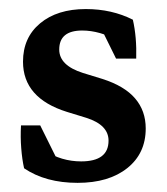

<svg xmlns="http://www.w3.org/2000/svg" viewBox="-20 -396 369 424"><path d="M151.4 7.8Q80.6 7.8 33.2 -24.4Q28.8 -43.9 26.9 -68.6Q24.9 -93.3 26.4 -119.1H68.8L110.4 -35.2L78.6 -63.5Q115.7 -39.6 159.2 -39.6Q219.7 -39.6 219.7 -85.4Q219.7 -120.1 170.9 -135.7L127.9 -148.9Q30.8 -179.2 30.8 -259.8Q30.8 -313 68.6 -344.5Q106.4 -376 169.4 -376Q227.1 -376 273.4 -352.5Q282.2 -314 280.8 -266.6H236.3L194.8 -350.6L242.2 -305.7Q200.2 -328.6 161.6 -328.6Q110.8 -328.6 110.8 -286.6Q110.8 -251.5 163.1 -234.9L206.1 -221.7Q254.9 -206.1 278.3 -178.7Q301.8 -151.4 301.8 -112.3Q301.8 -57.1 261 -24.7Q220.2 7.8 151.4 7.8Z"/></svg>

Font: Markazi Text Medium
Style: Regular
Weight: 500
Designer: Borna Izadpanah (Arabic designer), Fiona Ross (Arabic design director) and Florian Runge (Latin designer)
Foundry: Borna Izadpanah and Florian Runge
Version: Version 1.001